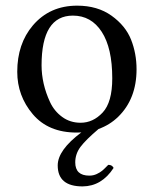

<svg xmlns="http://www.w3.org/2000/svg" viewBox="-20 -459 544 679"><path d="M381.8 134.8Q339.8 199.7 272 200.2Q184.1 200.2 184.1 126Q184.1 71.8 267.6 9.3Q258.8 9.8 251 9.8Q150.9 9.8 95.9 -55.2Q41 -120.1 41 -205.1Q41 -304.2 96.2 -369.1Q155.8 -439 252.9 -439Q324.7 -439 374.3 -403.6Q423.8 -368.2 443.4 -319.1Q462.9 -270 462.9 -213.9Q462.9 -109.4 397.9 -45.9Q368.2 -17.1 328.6 -2.9Q283.2 35.6 264.6 60.5Q246.1 85.4 246.1 115.2Q246.1 162.1 295.9 162.1Q310.1 162.1 322 156.5Q334 150.9 341.6 144.5Q349.1 138.2 362.8 124Q376 123.5 381.8 134.8ZM237.8 -403.8Q127 -403.8 127 -228Q127 -195.8 134.5 -162.8Q142.1 -129.9 157 -97.9Q171.9 -65.9 200 -45.4Q228 -24.9 265.1 -24.9Q309.1 -24.9 343 -61Q377 -97.2 377 -182.1Q377 -289.1 339.8 -346.4Q302.7 -403.8 237.8 -403.8Z"/></svg>

Font: Linux Libertine
Style: Regular
Weight: 400
Designer: Philipp H. Poll
Foundry: Philipp H. Poll
Version: Version 5.3.0 ; ttfautohint (v0.9)